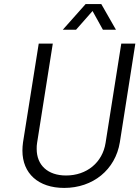

<svg xmlns="http://www.w3.org/2000/svg" viewBox="-20 -914 684 942"><path d="M288 -768H353L434 -860L485 -768H549L477 -894H400ZM295 8C436 8 546 -81 568 -216L644 -700H575L498 -213C483 -117 406 -53 304 -53C214 -53 160 -104 160 -183C160 -193 160 -203 162 -213L239 -700H170L93 -216C91 -202 90 -188 90 -175C90 -63 168 8 295 8Z"/></svg>

Font: Arthouse Owned
Style: Italic
Weight: 400
Italic angle: -10°
Designer: Jeremy Tribby
Foundry: Tribby Type
Version: Version 1.000;PS 001.000;hotconv 1.0.88;makeotf.lib2.5.64775